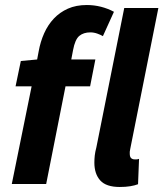

<svg xmlns="http://www.w3.org/2000/svg" viewBox="-20 -733 651 765"><path d="M27 0 106 -389H42L63 -490L128 -496L134 -528Q141 -567 156 -600.5Q171 -634 194.5 -659Q218 -684 250.5 -698.5Q283 -713 326 -713Q355 -713 382.5 -706Q410 -699 434 -686L390 -589Q382 -594 368 -599Q354 -604 340 -604Q313 -604 296 -590Q279 -576 271 -533L264 -496H360L339 -389H241L164 0ZM457 12Q403 12 379.5 -14Q356 -40 356 -85Q356 -99 357.5 -113Q359 -127 364 -146L475 -701H611L499 -140Q497 -132 497 -128.5Q497 -125 497 -121Q497 -108 502.5 -103Q508 -98 516 -98Q521 -98 524.5 -98Q528 -98 534 -100L530 1Q517 6 499 9Q481 12 457 12Z"/></svg>

Font: Source Code Pro
Style: Bold Italic
Weight: 700
Italic angle: -11°
Monospace: yes
Designer: Paul D. Hunt, Teo Tuominen
Foundry: Adobe Systems Incorporated
Version: Version 1.050;PS 1.000;hotconv 16.6.51;makeotf.lib2.5.65220